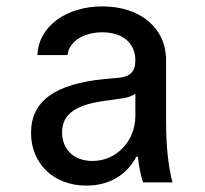

<svg xmlns="http://www.w3.org/2000/svg" viewBox="-20 -570 640 600"><path d="M403 -381C403 -347 387 -330 351 -327L307 -323C152 -308 77 -254 77 -155C77 -58 148 10 250 10C321 10 376 -23 406 -80H411C414 -48 420 -22 427 0H519C506 -49 499 -113 499 -193V-382C499 -482 419 -550 300 -550C185 -550 100 -486 97 -398H191C196 -440 240 -469 300 -469C364 -469 403 -435 403 -381ZM403 -277V-208C403 -129 344 -67 269 -67C211 -67 174 -103 174 -156C174 -214 217 -244 316 -256L358 -262C376 -264 391 -269 403 -277Z"/></svg>

Font: CommitMono
Style: 500Regular
Weight: 500
Monospace: yes
Designer: Eigil Nikolajsen
Foundry: Eigil Nikolajsen
Version: Version 1.143